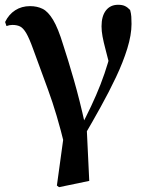

<svg xmlns="http://www.w3.org/2000/svg" viewBox="-20 -572 622 808"><path d="M219.4 208.9 253.7 -41 252.8 44.3Q219.8 -92.4 181.8 -195.4Q143.8 -298.3 119.5 -365.4Q103 -411 90.5 -432.4Q78 -453.7 64.9 -460.4Q51.8 -467.1 32.1 -467.1Q19.4 -467.1 7.3 -462.3L1.5 -479.4Q16.9 -511.4 44 -528.8Q71.2 -546.2 106.3 -546.2Q136.3 -546.2 159.3 -534.8Q182.3 -523.5 203.4 -488.5Q224.6 -453.4 245.8 -383.5Q265.8 -323 290.8 -236.2Q315.8 -149.4 337.6 -49.8L344.3 -47.4L355.6 189.3L228.4 215.7ZM334.2 0.1 313.8 -26.4Q341.4 -78.4 363.4 -125Q385.4 -171.6 403 -216.7Q420.5 -261.7 434.5 -308.6Q448.4 -355.5 459 -407.8L451.5 -257.3Q435.3 -322.3 425.3 -359.4Q415.4 -396.5 411.4 -419Q407.3 -441.4 407.3 -461.3Q407.3 -504.2 425.8 -528.1Q444.4 -551.9 477 -551.9Q494.5 -551.9 505.6 -546.7Q516.7 -541.5 527.6 -530Q531.8 -514.9 532.6 -501.9Q533.5 -489 533.5 -471.2Q533.5 -425.4 515.7 -367.7Q497.9 -310.1 468.2 -247.3Q438.5 -184.6 403.2 -121.1Q368 -57.5 334.2 0.1Z"/></svg>

Font: Noto Serif HK ExtraLight
Style: Regular
Weight: 200
Designer: Ryoko NISHIZUKA 西塚涼子 (kana & ideographs); Frank Grießhammer (Latin, Greek & Cyrillic); Wenlong ZHANG 张文龙 (bopomofo); San
Foundry: Adobe
Version: Version 2.002-H1;hotconv 1.1.0;makeotfexe 2.6.0